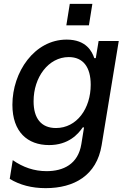

<svg xmlns="http://www.w3.org/2000/svg" viewBox="-20 -757 659 991"><path d="M340.2 -736.9 322.4 -626.1H438.9L456.7 -736.9ZM215.6 214.1C362.9 214.1 479 148.4 504.6 -7.5L593 -545.5H489L474.4 -457H466.6C455.3 -490.8 425.4 -552.6 323.9 -552.6C157.7 -552.6 44 -385.3 44 -216.3C44 -76 122.2 -8.2 233.3 -8.2C333.5 -8.2 383.2 -64.6 407 -99.4H413.7L399.9 -13.5C383.2 90.9 306.1 126.4 220.5 126.4C155.9 126.4 99.1 106.5 45.8 69.6L30.2 166.2C82.4 197.8 143.8 214.1 215.6 214.1ZM268.8 -96.2C192.1 -96.2 153.1 -147 153.4 -234.4C153.1 -358 230.1 -462.4 334.9 -462.4C409.1 -462.4 448.2 -410.5 448.2 -319.6C448.2 -196.7 376.4 -96.2 268.8 -96.2Z"/></svg>

Font: TID UI Medium
Style: Italic
Weight: 500
Italic angle: -9.39999°
Designer: The TID Project Authors
Foundry: Bakken & Bæck
Version: Version 1.001;hotconv 1.0.109;makeotfexe 2.5.65596